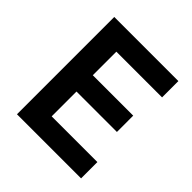

<svg xmlns="http://www.w3.org/2000/svg" viewBox="-187 -836 974 974"><g transform="rotate(45 300.0 -349.0)"><path d="M542 0V-117H214V-295H504V-412H214V-581H542V-698H82V0Z"/></g></svg>

Font: IBM Plex Thai Looped SemiBold
Style: Regular
Weight: 600
Designer: Mike Abbink, Paul van der Laan, Pieter van Rosmalen, Ben Mitchell, Mark Frömberg
Foundry: Bold Monday
Version: Version 1.0